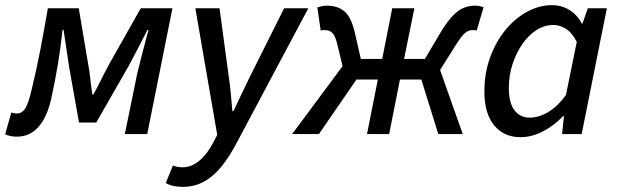

<svg xmlns="http://www.w3.org/2000/svg" viewBox="-47 -521 2406 746"><path d="M18 10Q6 10 -6 7.5Q-18 5 -27 1L-3 -84Q2 -83 7 -81.5Q12 -80 18 -80Q39 -80 51.5 -100.5Q64 -121 75 -169Q95 -250 110 -329Q125 -408 139 -489H259L295 -275Q301 -245 304 -213.5Q307 -182 312 -154H316Q332 -183 347 -213.5Q362 -244 379 -275L500 -489H623L525 0H438L480 -205Q483 -222 489 -247Q495 -272 502.5 -300.5Q510 -329 517 -356Q524 -383 530 -405H526Q508 -370 489 -333Q470 -296 452 -263L327 -45H260L222 -258Q216 -294 211 -331Q206 -368 200 -405H196Q188 -332 178 -271.5Q168 -211 153 -142Q137 -67 103 -28.5Q69 10 18 10Z M663 205Q644 205 627 201.5Q610 198 597 190L625 122Q641 129 663 129Q697 129 728 103Q759 77 782 32L797 3L712 -489H806L841 -229Q846 -197 849.5 -159.5Q853 -122 856 -89H860Q876 -123 893.5 -160Q911 -197 927 -229L1057 -489H1151L877 26Q846 86 814 125.5Q782 165 745 185Q708 205 663 205Z M1088 0 1284 -264 1265 -343Q1256 -382 1244.5 -393Q1233 -404 1216 -404Q1211 -404 1207.5 -404Q1204 -404 1199 -402L1186 -492Q1205 -499 1224 -499Q1264 -499 1290.5 -477.5Q1317 -456 1331 -397L1355 -292H1438L1477 -489H1563L1523 -292H1604L1666 -397Q1690 -436 1711 -458.5Q1732 -481 1753.5 -490Q1775 -499 1799 -499Q1809 -499 1818 -497Q1827 -495 1832 -493L1805 -402Q1800 -404 1796.5 -404Q1793 -404 1788 -404Q1773 -404 1759 -392Q1745 -380 1722 -343L1663 -249L1751 0H1656L1590 -212H1507L1465 0H1379L1421 -212H1338L1192 0Z M1975 12Q1911 12 1873 -34Q1835 -80 1835 -166Q1835 -236 1857 -297Q1879 -358 1916 -403.5Q1953 -449 2000.5 -475Q2048 -501 2098 -501Q2136 -501 2166.5 -481.5Q2197 -462 2214 -429H2216L2237 -489H2311L2213 0H2137L2144 -70H2141Q2106 -33 2062.5 -10.5Q2019 12 1975 12ZM2011 -64Q2047 -64 2083 -85.5Q2119 -107 2152 -152L2194 -358Q2176 -394 2152 -409Q2128 -424 2103 -424Q2069 -424 2038 -404.5Q2007 -385 1983 -350.5Q1959 -316 1944.5 -272Q1930 -228 1930 -179Q1930 -121 1952 -92.5Q1974 -64 2011 -64Z"/></svg>

Font: Source Sans 3 Medium
Style: Italic
Weight: 500
Italic angle: -11°
Designer: Paul D. Hunt
Foundry: Adobe
Version: Version 3.052;hotconv 1.1.0;makeotfexe 2.6.0